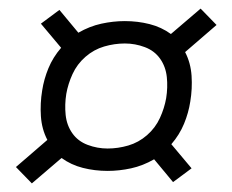

<svg xmlns="http://www.w3.org/2000/svg" viewBox="-20 -563 540 446"><path d="M54 -137 17 -175 90 -238Q77 -263 75 -293Q73 -323 78 -353Q82 -379 92.5 -404.5Q103 -430 122 -452L75 -508L118 -540L162 -487Q188 -502 215.5 -508Q243 -514 270 -514Q300 -514 327.5 -507Q355 -500 377 -484L446 -543L483 -505L410 -442Q423 -417 425 -387Q427 -357 422 -327Q418 -301 407.5 -275.5Q397 -250 378 -228L425 -172L382 -140L338 -193Q312 -178 284.5 -172Q257 -166 230 -166Q200 -166 172.5 -173Q145 -180 123 -196ZM230 -218Q254 -218 278 -225Q302 -232 321.5 -249Q341 -266 351.5 -289Q362 -312 366 -335Q370 -360 367.5 -384Q365 -408 352 -426.5Q339 -445 316.5 -453.5Q294 -462 270 -462Q246 -462 222 -455Q198 -448 178.5 -431Q159 -414 148.5 -391Q138 -368 134 -345Q130 -320 132.5 -296Q135 -272 148 -253.5Q161 -235 183.5 -226.5Q206 -218 230 -218Z"/></svg>

Font: Iosevka Term Curly Light
Style: Italic
Weight: 300
Italic angle: -9°
Designer: Belleve Invis
Foundry: Belleve Invis
Version: Version 32.3.0